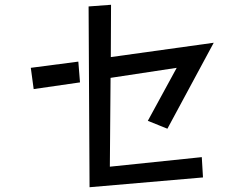

<svg xmlns="http://www.w3.org/2000/svg" viewBox="-20 -753 1040 804"><path d="M351 -726 445 -733 444 -514 875 -574 681 -214 599 -247 720 -469 443 -427 440 -55 825 -95 830 -10 355 31ZM109 -469 308 -495 315 -408 121 -380Z"/></svg>

Font: Stick
Style: Regular
Weight: 400
Designer: Fontworks Inc.
Foundry: Fontworks Inc.
Version: Version 1.100